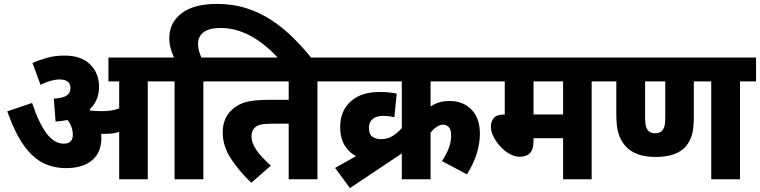

<svg xmlns="http://www.w3.org/2000/svg" viewBox="-20 -916 3883 981"><path d="M498 -211Q498 -138 451 -97.5Q404 -57 317 -57Q254 -57 201 -83Q148 -109 102.5 -172Q57 -235 17 -347L144 -390Q178 -288 217.5 -235Q257 -182 306 -182Q352 -182 352 -227Q352 -269 325 -303Q296 -297 264 -295L255 -412Q303 -415 321.5 -428.5Q340 -442 340 -466Q340 -489 325 -499.5Q310 -510 286 -510Q262 -510 237 -502.5Q212 -495 187 -483L146 -594Q179 -609 219.5 -620.5Q260 -632 310 -632Q395 -632 440.5 -587Q486 -542 486 -473Q486 -402 438 -357Q440 -354 443 -351Q455 -350 468 -349Q481 -348 497 -348Q522 -348 544.5 -351Q567 -354 589 -362V-500H534V-622H817V-500H735V0H589V-242Q570 -236 551 -234Q532 -232 512 -232Q505 -232 497 -232Q498 -221 498 -211Z M872 -500H804V-622H869Q859 -644 852 -668.5Q845 -693 845 -721Q845 -800 907.5 -848Q970 -896 1089 -896Q1172 -896 1242 -873Q1312 -850 1371 -810.5Q1430 -771 1480.5 -720.5Q1531 -670 1575 -615H1405Q1340 -688 1264 -730.5Q1188 -773 1107 -773Q1049 -773 1020.5 -751.5Q992 -730 992 -692Q992 -672 997 -654.5Q1002 -637 1009 -622H1101V-500H1019V0H872Z M1602 -500V0H1455V-284H1376Q1335 -284 1315 -280Q1295 -276 1282 -264Q1265 -248 1265 -219Q1265 -186 1290 -149.5Q1315 -113 1364 -70L1264 18Q1203 -40 1160.5 -104.5Q1118 -169 1118 -239Q1118 -278 1130.5 -307Q1143 -336 1165 -355Q1193 -382 1235 -394Q1277 -406 1359 -406H1455V-500H1087V-622H1683V-500Z M1692 -58 1799 -118Q1762 -138 1740 -175Q1718 -212 1718 -267Q1718 -349 1771.5 -397.5Q1825 -446 1917 -446Q1968 -446 2007 -438L1995 -317Q1984 -320 1969 -322Q1954 -324 1938 -324Q1903 -324 1884 -308Q1865 -292 1865 -264Q1865 -228 1884 -216.5Q1903 -205 1925 -205Q1960 -205 1986.5 -221.5Q2013 -238 2033 -262V-500H1670V-622H2475V-500H2180V-372Q2201 -386 2224 -393Q2247 -400 2277 -400Q2346 -400 2389 -356Q2432 -312 2432 -232Q2432 -185 2416.5 -133.5Q2401 -82 2366 -25L2238 -93Q2259 -124 2272 -156.5Q2285 -189 2285 -223Q2285 -253 2273.5 -266Q2262 -279 2244 -279Q2227 -279 2210 -267Q2193 -255 2180 -238V0H2033V-132L1768 45Z M3003 -500V0H2857V-210H2706V-197Q2706 -153 2688 -134Q2670 -115 2635 -115Q2610 -115 2584 -129.5Q2558 -144 2536.5 -167.5Q2515 -191 2501.5 -217.5Q2488 -244 2488 -268Q2488 -294 2502.5 -312.5Q2517 -331 2559 -331V-500H2461V-622H3085V-500ZM2857 -500H2706V-331H2857Z M3761 -500V0H3614V-500H3525V-318Q3525 -259 3515 -226Q3505 -193 3485 -169Q3462 -142 3423.5 -128Q3385 -114 3329 -114Q3222 -114 3172 -174Q3151 -199 3140 -234.5Q3129 -270 3129 -333V-500H3071V-622H3843V-500ZM3327 -235Q3355 -235 3366 -252Q3374 -263 3376.5 -277.5Q3379 -292 3379 -320V-500H3276V-320Q3276 -293 3278.5 -279Q3281 -265 3287 -255Q3299 -235 3327 -235Z"/></svg>

Font: Noto Sans Devanagari SemiCondensed ExtraBold
Style: Regular
Weight: 800
Width: 4
Designer: Jelle Bosma - Monotype Design Team
Foundry: Monotype Imaging Inc.
Version: Version 2.004; ttfautohint (v1.8.4.7-5d5b)